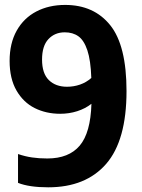

<svg xmlns="http://www.w3.org/2000/svg" viewBox="-20 -770 590 799"><path d="M506.5 -391Q506.5 -185.5 421.8 -88Q337 9.5 180.5 9.5Q101.5 9.5 55 -9V-129Q84.5 -119 113.2 -114.8Q142 -110.5 177 -110.5Q266.5 -110.5 311.8 -164Q357 -217.5 360.5 -338Q335 -318 301.2 -307.2Q267.5 -296.5 230.5 -296.5Q172 -296.5 124.5 -320.2Q77 -344 48.5 -393.5Q20 -443 20 -516.5Q20 -590 49.5 -642.5Q79 -695 131.2 -722.2Q183.5 -749.5 251 -749.5Q371 -749.5 438.8 -665Q506.5 -580.5 506.5 -391ZM259 -409Q287 -409 313 -418Q339 -427 360 -445.5Q357.5 -519 343.5 -560.8Q329.5 -602.5 306.2 -619Q283 -635.5 249.5 -635.5Q208 -635.5 181.5 -607.2Q155 -579 155 -522Q155 -464.5 183.2 -436.8Q211.5 -409 259 -409Z"/></svg>

Font: Encode Sans Condensed
Style: Bold
Weight: 700
Width: 3
Designer: Multiple Designers
Foundry: Impallari Type
Version: Version 2.000